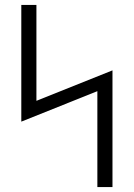

<svg xmlns="http://www.w3.org/2000/svg" viewBox="-20 -755 540 775"><path d="M373 0V-387L66 -264V-735H127V-348L434 -471V0Z"/></svg>

Font: Iosevka Custom Light
Style: Regular
Weight: 300
Monospace: yes
Designer: Belleve Invis
Foundry: Belleve Invis
Version: Version 27.3.5